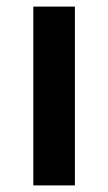

<svg xmlns="http://www.w3.org/2000/svg" viewBox="-20 -562 327 582"><path d="M207 0V-542H81V0Z"/></svg>

Font: Noto Sans Vithkuqi SemiBold
Style: Regular
Weight: 600
Version: Version 1.001